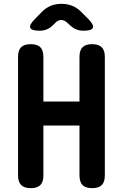

<svg xmlns="http://www.w3.org/2000/svg" viewBox="-20 -970 640 1000"><path d="M394 -316H206V-56Q206 -22 190 -6Q174 10 140 10Q107 10 90.5 -6Q74 -22 74 -56V-674Q74 -708 90 -724Q106 -740 140 -740Q174 -740 190 -724Q206 -708 206 -674V-441H394V-674Q394 -708 410 -724Q426 -740 460 -740Q493 -740 509.5 -724Q526 -708 526 -674V-56Q526 -22 510 -6Q494 10 460 10Q426 10 410 -6Q394 -22 394 -56ZM186 -810Q144 -810 137.5 -825Q131 -840 161 -870L196 -906Q218 -929 243.5 -939.5Q269 -950 300 -950Q331 -950 357 -939.5Q383 -929 405 -906L441 -870Q470 -840 463.5 -825Q457 -810 415 -810Q394 -810 377 -817Q360 -824 344 -839L333 -849Q316 -866 299 -866Q282 -866 266 -849L257 -840Q242 -825 225 -817.5Q208 -810 186 -810Z"/></svg>

Font: Maple Mono NL
Style: Bold
Weight: 700
Monospace: yes
Designer: subframe7536
Version: Version 7.000